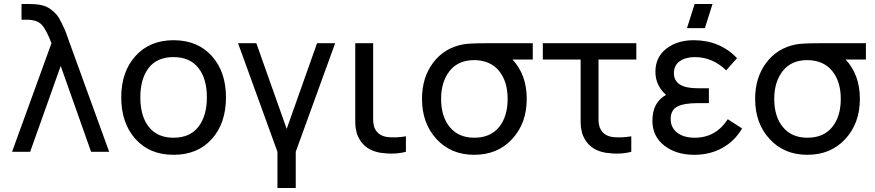

<svg xmlns="http://www.w3.org/2000/svg" viewBox="-20 -755 4352 955"><path d="M40 0 236 -540Q210 -608 187 -632.5Q164 -657 112 -657H87V-735H121Q164 -735 188 -729Q211 -724 230.5 -710Q250 -696 262 -681.5Q274 -667 288 -638Q302 -609 308 -593Q314 -577 327 -540L523 0H433L282 -427L130 0Z M843 15Q724 15 653.5 -64Q583 -143 583 -271Q583 -398 654 -476.5Q725 -555 843 -555Q963 -555 1033.5 -476.5Q1104 -398 1104 -271Q1104 -142 1033.5 -63.5Q963 15 843 15ZM843 -70Q925 -70 967 -124.5Q1009 -179 1009 -271Q1009 -364 966.5 -417.5Q924 -471 843 -471Q761 -471 719.5 -417Q678 -363 678 -271Q678 -177 720.5 -123.5Q763 -70 843 -70Z M1360 180V0L1164 -540H1255L1406 -114L1557 -540H1647L1451 0V180Z M1873 5Q1799 -7 1767 -64Q1762 -73 1758.5 -81Q1755 -89 1753 -100Q1751 -111 1749.5 -116.5Q1748 -122 1747.5 -137Q1747 -152 1747 -156.5Q1747 -161 1747 -180.5Q1747 -200 1747 -204V-540H1836V-208Q1836 -203 1836 -190Q1836 -177 1836 -172.5Q1836 -168 1836 -158.5Q1836 -149 1837 -144.5Q1838 -140 1839 -133Q1840 -126 1842 -121Q1844 -116 1847 -111Q1865 -78 1910 -73Q1952 -69 1999 -77V0Q1943 15 1873 5Z M2630 -540V-459H2529Q2600 -383 2600 -263Q2600 -142 2527.5 -63.5Q2455 15 2339 15Q2223 15 2151 -63.5Q2079 -142 2079 -263Q2079 -369 2134 -442.5Q2189 -516 2282 -534Q2313 -540 2399 -540ZM2339 -70Q2419 -70 2462 -122.5Q2505 -175 2505 -263Q2505 -350 2462 -402.5Q2419 -455 2339 -456Q2259 -456 2216.5 -402Q2174 -348 2174 -263Q2174 -175 2217.5 -122.5Q2261 -70 2339 -70Z M2994 5Q2920 -7 2888 -64Q2883 -73 2879.5 -81Q2876 -89 2874 -100Q2872 -111 2870.5 -116.5Q2869 -122 2868.5 -137Q2868 -152 2868 -156.5Q2868 -161 2868 -180.5Q2868 -200 2868 -204V-459H2680V-540H3145V-459H2957V-208Q2957 -203 2957 -190Q2957 -177 2957 -172.5Q2957 -168 2957 -158.5Q2957 -149 2958 -144.5Q2959 -140 2960 -133Q2961 -126 2963 -121Q2965 -116 2968 -111Q2986 -78 3031 -73Q3073 -69 3120 -77V0Q3064 15 2994 5Z M3524 -735 3486 -615H3397L3435 -735ZM3600 -162 3671 -116Q3635 -54 3573.5 -19.5Q3512 15 3433 15Q3343 15 3284 -31Q3225 -77 3225 -154Q3225 -246 3293 -283Q3240 -330 3240 -398Q3240 -471 3294.5 -513Q3349 -555 3430 -555Q3560 -555 3646 -466L3592 -405Q3524 -471 3436 -471Q3390 -471 3361 -450.5Q3332 -430 3332 -391Q3332 -316 3450 -316H3506V-242H3450Q3382 -242 3349 -225Q3316 -208 3316 -163Q3316 -120 3348.5 -95Q3381 -70 3436 -70Q3540 -70 3600 -162Z M4287 -540V-459H4186Q4257 -383 4257 -263Q4257 -142 4184.5 -63.5Q4112 15 3996 15Q3880 15 3808 -63.5Q3736 -142 3736 -263Q3736 -369 3791 -442.5Q3846 -516 3939 -534Q3970 -540 4056 -540ZM3996 -70Q4076 -70 4119 -122.5Q4162 -175 4162 -263Q4162 -350 4119 -402.5Q4076 -455 3996 -456Q3916 -456 3873.5 -402Q3831 -348 3831 -263Q3831 -175 3874.5 -122.5Q3918 -70 3996 -70Z"/></svg>

Font: Manrope Medium
Style: Medium
Weight: 500
Designer: Mikhail Sharanda
Foundry: Mikhail Sharanda
Version: Version 4.000;hotconv 1.0.109;makeotfexe 2.5.65596